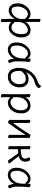

<svg xmlns="http://www.w3.org/2000/svg" viewBox="1648 -2403 927 4263"><g transform="rotate(90 2111.5 -271.5)"><path d="M739 -281Q739 -425 648 -425Q565 -425 503 -340Q470 -295 469 -232Q468 -213 468 -187V-128L472 -129Q484 -129 498 -108Q512 -87 535 -74.5Q558 -62 583 -62Q633 -62 668 -92.5Q703 -123 721 -173Q739 -223 739 -281ZM125 -201Q125 -63 210 -63Q278 -63 339.5 -131Q401 -199 401 -287V-374Q395 -370 389.5 -370Q384 -370 379 -375Q349 -427 287 -427Q225 -427 175 -356.5Q125 -286 125 -201ZM399 145 401 58V-133Q359 -64 312.5 -33Q266 -2 203.5 -2Q141 -2 97.5 -53Q54 -104 54 -207Q54 -310 126 -398Q159 -439 202 -462.5Q245 -486 291 -486Q364 -486 401 -429V-594L399 -697Q399 -706 416 -706Q433 -706 451 -698.5Q469 -691 469 -679L467 -593V-372Q501 -441 577 -472Q612 -486 648 -486Q726 -486 768.5 -433.5Q811 -381 811 -277Q811 -173 748 -88Q685 -3 590 -3Q555 -3 521.5 -18Q488 -33 467 -64V59L470 162Q470 172 452.5 172Q435 172 417 164.5Q399 157 399 145Z M990 -180Q990 -42 1086 -42Q1130 -42 1173 -74Q1277 -150 1277 -330Q1277 -355 1278 -380Q1269 -371 1263 -371Q1257 -371 1254 -375Q1223 -428 1163.5 -428Q1104 -428 1047 -356Q990 -284 990 -180ZM1355 -457Q1342 -368 1342 -195Q1342 -179 1343 -152Q1347 -82 1377 -35Q1379 -31 1379 -24.5Q1379 -18 1365.5 -2.5Q1352 13 1336 13Q1320 13 1309 -8Q1289 -45 1281 -118Q1244 -48 1191.5 -15Q1139 18 1083 18Q1010 18 966 -31.5Q922 -81 922 -175Q922 -300 999 -394Q1076 -486 1169 -486Q1247 -486 1279 -420V-475Q1279 -485 1298 -485Q1317 -485 1336 -478Q1355 -471 1355 -459Z M1557 -277Q1554 -244 1554 -222Q1554 -141 1586.5 -93.5Q1619 -46 1675.5 -46Q1732 -46 1769.5 -71Q1807 -96 1828 -140Q1849 -184 1849 -246Q1849 -308 1819.5 -344Q1790 -380 1730 -380Q1626 -380 1557 -277ZM1583 -382Q1624 -422 1663.5 -432Q1703 -442 1735 -442Q1824 -442 1871.5 -388.5Q1919 -335 1919 -239Q1919 -171 1890.5 -112.5Q1862 -54 1809 -18.5Q1756 17 1685 17Q1614 17 1571 -15.5Q1528 -48 1507 -102.5Q1486 -157 1486 -233Q1486 -309 1511.5 -379Q1537 -449 1579 -502Q1662 -603 1774 -637Q1851 -660 1880 -709Q1883 -715 1893.5 -715Q1904 -715 1919 -700Q1934 -685 1934 -671.5Q1934 -658 1928 -649Q1888 -600 1801 -576.5Q1714 -553 1647 -484Q1610 -444 1583 -382Z M2136 -101Q2140 -103 2143 -103Q2154 -103 2169 -81Q2196 -41 2255 -41Q2314 -41 2371.5 -105Q2429 -169 2429 -271.5Q2429 -374 2376 -410Q2352 -426 2318 -426Q2284 -426 2246.5 -404Q2209 -382 2177 -335.5Q2145 -289 2139 -209Q2136 -167 2136 -101ZM2069 144 2071 55V-368Q2071 -421 2068 -472Q2068 -482 2086 -482Q2104 -482 2123 -474.5Q2142 -467 2142 -454Q2142 -448 2141 -432Q2140 -416 2139.5 -398.5Q2139 -381 2138 -369Q2178 -437 2224.5 -461.5Q2271 -486 2326 -486Q2401 -486 2449 -433Q2497 -380 2497 -287Q2497 -194 2465.5 -127Q2434 -60 2380 -21.5Q2326 17 2258 17Q2223 17 2188 0Q2153 -17 2137 -38V56L2142 162Q2142 172 2124 172Q2106 172 2087.5 164.5Q2069 157 2069 144Z M2973 -18 2975 -106V-377Q2841 -166 2736 -25Q2726 -12 2718.5 0.5Q2711 13 2695 13Q2679 13 2659.5 -1Q2640 -15 2640 -29V-31Q2643 -58 2643 -86V-364L2640 -471Q2640 -481 2657.5 -481Q2675 -481 2693 -473.5Q2711 -466 2711 -453L2709 -364V-94Q2813 -231 2955 -456Q2960 -464 2965 -473.5Q2970 -483 2981.5 -483Q2993 -483 3008 -478Q3045 -467 3045 -452L3041 -415V-106L3044 0Q3044 10 3026.5 10Q3009 10 2991 2.5Q2973 -5 2973 -18Z M3224 -18 3226 -106V-366L3223 -473Q3223 -483 3240.5 -483Q3258 -483 3276 -475.5Q3294 -468 3294 -455L3292 -366V-270Q3410 -270 3456.5 -293.5Q3503 -317 3503 -366Q3503 -403 3479 -434Q3474 -442 3474 -452Q3474 -462 3490.5 -469.5Q3507 -477 3522 -477Q3537 -477 3541 -470Q3570 -421 3570 -370Q3570 -256 3448 -223Q3449 -221 3462.5 -203.5Q3476 -186 3529.5 -116.5Q3583 -47 3598 -33Q3613 -19 3613 -15Q3613 -6 3593.5 3.5Q3574 13 3557 13Q3540 13 3534 3Q3526 -17 3384 -212Q3327 -209 3292 -209V-106L3295 0Q3295 10 3277.5 10Q3260 10 3242 2.5Q3224 -5 3224 -18Z M3772 -180Q3772 -42 3868 -42Q3912 -42 3955 -74Q4059 -150 4059 -330Q4059 -355 4060 -380Q4051 -371 4045 -371Q4039 -371 4036 -375Q4005 -428 3945.5 -428Q3886 -428 3829 -356Q3772 -284 3772 -180ZM4137 -457Q4124 -368 4124 -195Q4124 -179 4125 -152Q4129 -82 4159 -35Q4161 -31 4161 -24.5Q4161 -18 4147.5 -2.5Q4134 13 4118 13Q4102 13 4091 -8Q4071 -45 4063 -118Q4026 -48 3973.5 -15Q3921 18 3865 18Q3792 18 3748 -31.5Q3704 -81 3704 -175Q3704 -300 3781 -394Q3858 -486 3951 -486Q4029 -486 4061 -420V-475Q4061 -485 4080 -485Q4099 -485 4118 -478Q4137 -471 4137 -459Z"/></g></svg>

Font: LXGW WenKai Lite
Style: Regular
Weight: 400
Designer: LXGW / Fontworks Inc.
Foundry: LXGW / Fontworks Inc.
Version: Version 1.511; March 25, 2025